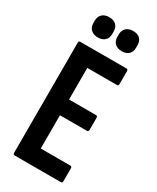

<svg xmlns="http://www.w3.org/2000/svg" viewBox="-212 -896 785 958"><g transform="rotate(30 181.0 -417.0)"><path d="M52.9 0Q43.4 0 43.4 -10.9V-644.1Q43.4 -655 52.4 -655H318.5Q327.4 -655 327.4 -644.1V-570.6Q327.4 -559.7 318.5 -559.7H147.8V-377.6H303.3Q312.3 -377.6 312.3 -366.7V-297.8Q312.3 -286.9 303.3 -286.9H147.8V-95.3H318.5Q327.4 -95.3 327.4 -84.4V-10.9Q327.4 0 318.5 0ZM116.8 -717.5Q91.7 -717.5 76.9 -731.2Q62.1 -744.8 62.1 -769.1V-781.7Q62.1 -806.8 76.9 -820.3Q91.7 -833.9 116.8 -833.9Q142.6 -833.9 156.8 -820.3Q171 -806.8 171 -781.7V-769.1Q171 -744.8 156.8 -731.2Q142.6 -717.5 116.8 -717.5ZM254.1 -717.5Q229.6 -717.5 214.9 -731.2Q200.1 -744.8 200.1 -769.1V-781.7Q200.1 -806.8 214.9 -820.3Q229.6 -833.9 254.1 -833.9Q280.5 -833.9 294.4 -820.3Q308.3 -806.8 308.3 -781.7V-769.1Q308.3 -744.8 294.4 -731.2Q280.5 -717.5 254.1 -717.5Z"/></g></svg>

Font: Sofia Sans Extra Condensed
Style: Regular
Weight: 400
Designer: Botio Nikoltchev, Ani Petrova
Foundry: lettersoup
Version: Version 4.101